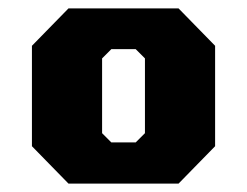

<svg xmlns="http://www.w3.org/2000/svg" viewBox="-20 -757 588 457"><path d="M143 -320 56 -409V-648L143 -737H405L492 -648V-409L405 -320ZM245 -418H303L325 -440V-618L303 -640H245L223 -618V-440Z"/></svg>

Font: Tomorrow
Style: Bold
Weight: 700
Designer: Tony de Marco, Monica Rizzolli
Foundry: Just in Type
Version: Version 2.002